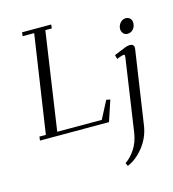

<svg xmlns="http://www.w3.org/2000/svg" viewBox="-140 -817 1109 1234"><g transform="rotate(-15 414.0 -199.5)"><path d="M53.2 0 56.2 -25.9H99.1L195.8 -676.8H119.1L122.1 -702.1H315.9L313 -676.8H270L174.8 -25.9H471.2L532.2 -143.1L558.1 -138.2L512.2 0ZM546.9 282.2Q582.5 258.8 611.8 214.8Q641.1 170.9 650.9 108.9L721.2 -372.1Q722.2 -379.4 722.2 -384Q722.2 -388.7 720.7 -390.9Q719.2 -393.1 715.8 -393.1Q703.6 -393.1 668 -378.9L661.1 -405.8Q717.3 -429.7 736.6 -436.8Q755.9 -443.8 768.1 -443.8Q796.9 -443.8 796.9 -418Q796.9 -413.6 794.9 -401.9L724.1 76.2Q713.4 154.3 664.8 216.6Q616.2 278.8 556.2 303.2ZM735.8 -558.1Q735.8 -581.5 751.2 -599.4Q766.6 -617.2 789.1 -617.2Q805.2 -617.2 816.7 -606.2Q828.1 -595.2 828.1 -576.2Q828.1 -551.3 813 -534.2Q797.9 -517.1 773.9 -517.1Q757.8 -517.1 746.8 -529.8Q735.8 -542.5 735.8 -558.1Z"/></g></svg>

Font: Dehuti
Style: Italic
Weight: 400
Version: Version 1.2